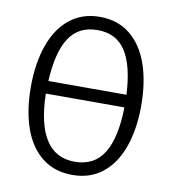

<svg xmlns="http://www.w3.org/2000/svg" viewBox="-81 -785 778 867"><g transform="rotate(10 307.5 -351.5)"><path d="M307.7 10.3Q225.6 10.3 169 -34.4Q112.3 -79 83.6 -160Q54.9 -241 54.9 -349.7Q54.9 -456.9 83.6 -539.2Q112.3 -621.5 169.2 -667.9Q226.2 -714.4 307.7 -714.4Q389.7 -714.4 446.4 -669Q503.1 -623.6 531.8 -541.8Q560.5 -460 560.5 -351.3Q560.5 -244.1 531.8 -162.6Q503.1 -81 446.4 -35.4Q389.7 10.3 307.7 10.3ZM128.2 -388.7H486.2Q480 -520.5 437.2 -587.2Q394.4 -653.8 307.7 -653.8Q221 -653.8 177.9 -587.4Q134.9 -521 128.2 -388.7ZM487.2 -330.8H126.7Q133.3 -50.3 307.7 -50.3Q397.9 -50.3 441.3 -121Q484.6 -191.8 487.2 -330.8Z"/></g></svg>

Font: Fira Code Fixed Light
Style: Regular
Weight: 300
Monospace: yes
Designer: Carrois Corporate, Edenspiekermann AG, Nikita Prokopov
Foundry: Carrois Corporate, Edenspiekermann AG, Nikita Prokopov
Version: Version 5.002